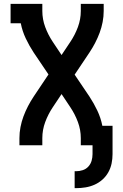

<svg xmlns="http://www.w3.org/2000/svg" viewBox="-20 -755 640 998"><path d="M368 223V135H376Q393 135 410 129.5Q427 124 439 111Q451 98 456 81Q461 64 461 46V0H400V-37Q400 -80 385 -120.5Q370 -161 346 -197L300 -266L254 -197Q230 -161 215 -120.5Q200 -80 200 -37V0H81V-37Q81 -66 86.5 -94.5Q92 -123 102 -150Q112 -177 125.5 -203Q139 -229 155 -253L232 -368L155 -482Q132 -517 114 -555Q96 -593 88 -634H35V-735H200V-698Q200 -655 215 -614.5Q230 -574 254 -538L300 -469L346 -538Q370 -574 385 -614.5Q400 -655 400 -698V-735H519V-698Q519 -669 513.5 -640.5Q508 -612 498 -585Q488 -558 474.5 -532Q461 -506 445 -482L368 -367L445 -253Q468 -218 486 -180Q504 -142 512 -101H565V46Q565 71 560 95Q555 119 543 140.5Q531 162 512.5 178.5Q494 195 471.5 205Q449 215 424.5 219Q400 223 376 223Z"/></svg>

Font: Iosevka Book
Style: Bold
Weight: 700
Designer: Belleve Invis
Foundry: Belleve Invis
Version: Version 28.0.7; ttfautohint (v1.8.3)